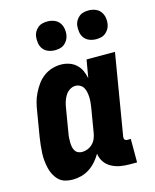

<svg xmlns="http://www.w3.org/2000/svg" viewBox="-113 -816 726 901"><g transform="rotate(-15 250.0 -366.0)"><path d="M128 8Q109 8 91.5 3Q74 -2 61.5 -14Q49 -26 40.5 -42Q32 -58 28 -75.5Q24 -93 22 -111.5Q20 -130 21 -149Q22 -168 24 -187Q26 -206 29 -225L49 -345Q52 -366 57.5 -387Q63 -408 73 -428.5Q83 -449 96.5 -468Q110 -487 129 -501Q148 -515 169.5 -521.5Q191 -528 212 -528Q233 -528 252.5 -521.5Q272 -515 286.5 -501.5Q301 -488 309 -470.5Q317 -453 321 -433L336 -520H474L408 -124Q407 -116 411 -111Q415 -106 423 -106H440V8H404Q380 8 358 4Q336 0 316.5 -10.5Q297 -21 284.5 -39Q272 -57 269 -80Q258 -61 243 -44Q228 -27 209.5 -15Q191 -3 170 2.5Q149 8 128 8ZM204 -106Q218 -106 231.5 -111.5Q245 -117 255.5 -127.5Q266 -138 271.5 -151.5Q277 -165 279 -178L299 -298Q301 -311 302 -323Q303 -335 302.5 -347Q302 -359 299.5 -371Q297 -383 291.5 -392.5Q286 -402 275.5 -408Q265 -414 253 -414Q238 -414 224.5 -405Q211 -396 203 -382.5Q195 -369 190.5 -354.5Q186 -340 184 -326L164 -206Q162 -195 161.5 -184.5Q161 -174 161 -163.5Q161 -153 163 -142.5Q165 -132 170 -123.5Q175 -115 184 -110.5Q193 -106 204 -106ZM405 -600Q388 -600 372.5 -606Q357 -612 347.5 -624.5Q338 -637 335.5 -653.5Q333 -670 335 -687Q337 -699 343.5 -709.5Q350 -720 359.5 -727.5Q369 -735 381 -737.5Q393 -740 404 -740Q421 -740 436.5 -734Q452 -728 461.5 -715.5Q471 -703 474 -686.5Q477 -670 474 -653Q472 -641 465.5 -630.5Q459 -620 449.5 -612.5Q440 -605 428 -602.5Q416 -600 405 -600ZM205 -600Q188 -600 172.5 -606Q157 -612 147.5 -624.5Q138 -637 135.5 -653.5Q133 -670 135 -687Q137 -699 143.5 -709.5Q150 -720 159.5 -727.5Q169 -735 181 -737.5Q193 -740 204 -740Q221 -740 236.5 -734Q252 -728 261.5 -715.5Q271 -703 274 -686.5Q277 -670 274 -653Q272 -641 265.5 -630.5Q259 -620 249.5 -612.5Q240 -605 228 -602.5Q216 -600 205 -600Z"/></g></svg>

Font: Iosevka Curly Heavy
Style: Italic
Weight: 900
Italic angle: -9°
Monospace: yes
Designer: Belleve Invis
Foundry: Belleve Invis
Version: Version 22.1.2; ttfautohint (v1.8.4)